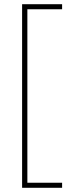

<svg xmlns="http://www.w3.org/2000/svg" viewBox="-20 -734 348 912"><path d="M275 158V134H110V-690H275V-714H85V158Z"/></svg>

Font: Noto Sans Lao Condensed Thin
Style: Regular
Weight: 100
Width: 3
Designer: Monotype Design Team
Foundry: Monotype Imaging Inc.
Version: Version 2.003